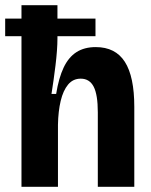

<svg xmlns="http://www.w3.org/2000/svg" viewBox="-29 -722 585 742"><path d="M-9 -650H340V-582H-9ZM54 0V-316V-702H193V-573Q193 -552 191 -525Q189 -498 185.5 -469.5Q182 -441 178 -412.5Q174 -384 170 -359H188Q198 -421 217 -461Q236 -501 266.5 -520.5Q297 -540 341 -540Q417 -540 453.5 -483Q490 -426 490 -309V0H349V-288Q349 -356 333 -387Q317 -418 283 -418Q253 -418 234 -395Q215 -372 205.5 -332Q196 -292 195 -240V0Z"/></svg>

Font: Bricolage Grotesque 36pt SemiCondensed
Style: Bold
Weight: 700
Width: 4
Designer: Mathieu Triay
Foundry: Atelier Triay
Version: Version 1.001;gftools[0.9.33.dev8+g029e19f]